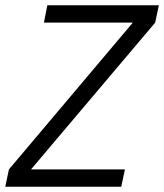

<svg xmlns="http://www.w3.org/2000/svg" viewBox="-34 -710 624 730"><path d="M556 -624 84 -66H441L427 0H-14L0 -66L471 -624H133L146 -690H570Z"/></svg>

Font: D-DIN
Style: DIN-Italic
Weight: 400
Italic angle: -12°
Designer: Charles Nix
Foundry: Datto Inc.
Version: Version 1.00